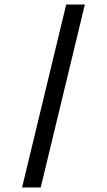

<svg xmlns="http://www.w3.org/2000/svg" viewBox="-20 -772 470 844"><path d="M353 -752 159 52H77L271 -752Z"/></svg>

Font: Pathway Extreme 8pt Thin 12pt SemiBold
Style: Regular
Weight: 600
Version: Version 1.001;gftools[0.9.26]